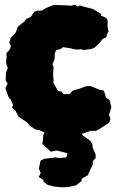

<svg xmlns="http://www.w3.org/2000/svg" viewBox="-20 -547 492 810"><path d="M213 28 200 22 167 12 146 2 129 -1 106 -16 97 -28 85 -37 58 -54 46 -79 31 -94 35 -105 26 -126 17 -136 10 -154 3 -175 12 -195 4 -208 5 -240 13 -260 5 -283 8 -305 7 -323 22 -339 26 -354 19 -366 25 -386 32 -394 47 -411 55 -434 66 -443 85 -458 90 -467 110 -476 124 -497 138 -502H156L176 -514L208 -526L244 -525L281 -523L296 -527L308 -519L316 -524L337 -518L369 -510L381 -504L406 -488L405 -482L428 -471L434 -462V-430L438 -416L430 -399L429 -390L413 -383L403 -370L393 -359L379 -346L364 -340L354 -339L333 -336L324 -339L300 -338L274 -344L259 -346L246 -348L235 -340L217 -336L211 -322V-305L209 -294L201 -276L206 -264L204 -235L205 -220L206 -208L205 -198L216 -179L225 -163L240 -161L248 -150H274L286 -164L305 -170L316 -173L342 -183L361 -184L379 -177L401 -168L418 -165L422 -153L427 -135L442 -125L450 -95L440 -62L446 -46L441 -30L422 -17L386 5H363L336 14L317 20L296 23L280 27L246 25L236 21ZM242 243 208 240 181 233 165 221 162 211 143 200 152 183 144 165 151 131 166 123 215 117 229 120 260 117 265 100 240 93 218 88 194 93 181 80 159 61 163 21 177 -3 185 -30 224 -28 243 -25 270 -31H296L315 -32L320 -14L331 -5L319 9L330 25L360 46L370 62L371 76L384 106L383 121L372 133L371 148L358 175L351 192L325 207L324 217L301 235L267 242Z"/></svg>

Font: Winky Rough Black
Style: Regular
Weight: 900
Designer: Simon Atzbach
Foundry: typofactur
Version: Version 1.206; ttfautohint (v1.8.4.7-5d5b)